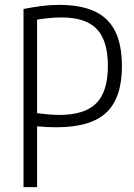

<svg xmlns="http://www.w3.org/2000/svg" viewBox="-20 -772 554 792"><path d="M77 -735Q118 -743 154 -747.5Q190 -752 225 -752Q358 -752 420.5 -691Q483 -630 483 -500Q483 -368 418.5 -307.5Q354 -247 213 -247Q193 -247 173.5 -248Q154 -249 133 -251V0H77ZM226 -298Q329 -298 377 -346Q425 -394 425 -500Q425 -604 379.5 -652Q334 -700 234 -700Q188 -700 133 -691V-305Q157 -302 180.5 -300Q204 -298 226 -298Z"/></svg>

Font: Encode Sans Compressed
Style: Light
Weight: 300
Designer: Pablo Impallari, Andres Torresi
Foundry: Pablo Impallari, Andres Torresi
Version: Version 1.000; ttfautohint (v1.00) -l 8 -r 50 -G 200 -x 14 -